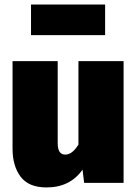

<svg xmlns="http://www.w3.org/2000/svg" viewBox="-20 -802 604 842"><path d="M184 20Q106 20 70.5 -27Q35 -74 35 -150V-534H233V-176Q233 -148 241.5 -136Q250 -124 266 -124Q297 -124 324 -168V-534H522V0H349L342 -58Q287 20 184 20ZM441 -648H116V-782H441Z"/></svg>

Font: Trujillo Black
Style: Regular
Weight: 900
Designer: Fira Sans original fonts by bBox Type GmbH, Carrois Corporate GbR, & Edenspiekermann AG / Changes by Cristiano Sobral
Foundry: Fira Sans original fonts by bBox Type GmbH, Carrois Corporate GbR, & Edenspiekermann AG / Changes by Cristiano Sobral
Version: Version 4.301;July 28, 2020;FontCreator 13.0.0.2655 64-bit